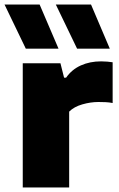

<svg xmlns="http://www.w3.org/2000/svg" viewBox="-37 -828 524 848"><path d="M63.5 0V-548.5H230L246 -485H255Q280 -521 320 -539Q360 -557 409.5 -557Q423.5 -557 436.8 -555.8Q450 -554.5 460.5 -553V-373Q446 -376 429 -376.8Q412 -377.5 397.5 -377.5Q363 -377.5 326.5 -367Q290 -356.5 268.5 -335V0ZM303.5 -613 209.5 -808H365L448 -613ZM77 -613 -17 -808H138L221.5 -613Z"/></svg>

Font: Encode Sans Expanded Expanded ExtraBold
Style: Regular
Weight: 800
Width: 7
Designer: Multiple Designers
Foundry: Impallari Type
Version: Version 3.000; ttfautohint (v1.8.3) -l 8 -r 50 -G 200 -x 14 